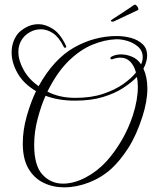

<svg xmlns="http://www.w3.org/2000/svg" viewBox="-20 -763 654 826"><path d="M256 43Q208 43 167.5 23.5Q127 4 102.5 -37.5Q78 -79 78 -146Q78 -203 95 -263Q112 -323 135 -371Q82 -402 56 -447.5Q30 -493 30 -537Q30 -583 56 -617Q67 -631 91.5 -645Q116 -659 146 -659Q175 -659 207 -639Q239 -619 264 -566Q265 -565 265 -562Q265 -558 260.5 -557.5Q256 -557 254 -562Q233 -604 207.5 -620.5Q182 -637 156 -637Q131 -637 110 -625.5Q89 -614 77 -597Q59 -573 59 -540Q59 -503 81.5 -462.5Q104 -422 146 -392Q211 -509 298.5 -558.5Q386 -608 483 -608Q513 -608 543 -600Q573 -592 593 -573.5Q613 -555 613 -524Q613 -507 605 -485Q604 -481 601.5 -477Q599 -473 597 -468Q614 -431 614 -382Q614 -328 593 -262Q567 -181 532 -126.5Q497 -72 459 -37Q417 1 363 22Q309 43 256 43ZM304 -342Q373 -342 424.5 -359.5Q476 -377 511 -402Q546 -427 565 -451Q557 -481 540 -498Q523 -515 498 -515Q483 -515 466 -509Q464 -508 460 -508Q455 -508 455 -512Q455 -517 461 -520Q478 -529 501 -529Q524 -529 548 -519Q572 -509 587 -486Q594 -501 594 -517Q594 -544 574.5 -561.5Q555 -579 528 -587Q501 -595 478 -594Q429 -592 377 -570.5Q325 -549 275.5 -501Q226 -453 184 -369Q235 -342 304 -342ZM251 27Q298 27 348.5 0.5Q399 -26 439 -70Q474 -109 503.5 -159.5Q533 -210 552 -268Q573 -334 573 -389Q573 -401 572 -411.5Q571 -422 569 -432Q547 -409 510.5 -385Q474 -361 422.5 -345.5Q371 -330 303 -330Q266 -330 234 -335.5Q202 -341 176 -351Q158 -312 142.5 -254Q127 -196 127 -140Q127 -50 163 -11.5Q199 27 251 27ZM465 -670Q457 -670 457 -674Q457 -675 459 -677Q471 -685 491 -698Q511 -711 530 -723.5Q549 -736 557 -742Q558 -742 558.5 -742.5Q559 -743 560 -743Q565 -743 570.5 -735.5Q576 -728 575 -723Q575 -720 572 -719L468 -670Z"/></svg>

Font: Gwendolyn
Style: Regular
Weight: 400
Designer: Robert E. Leuschke
Foundry: Robert E. Leuschke
Version: Version 1.010; ttfautohint (v1.8.3)